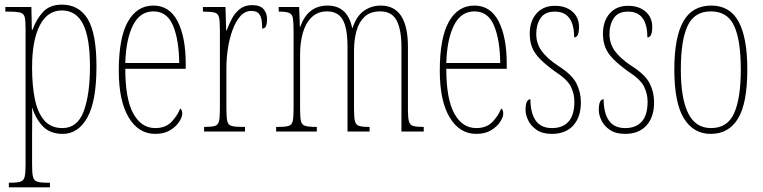

<svg xmlns="http://www.w3.org/2000/svg" viewBox="-20 -566 3283 826"><path d="M18 240V220H23Q54 220 68 215.5Q82 211 86 195Q90 179 90 144V-441Q90 -476 86.5 -491.5Q83 -507 68 -511.5Q53 -516 18 -516H3V-536H115L117 -438H120Q137 -485 166 -515.5Q195 -546 246 -546Q320 -546 357.5 -484Q395 -422 395 -280Q395 -130 355.5 -60Q316 10 250 10Q197 10 166 -21Q135 -52 119 -102H118Q119 -83 118.5 -52.5Q118 -22 118 14V144Q118 179 122 195Q126 211 140 215.5Q154 220 184 220H195V240ZM249 -15Q313 -15 340 -87Q367 -159 367 -280Q367 -403 337.5 -462Q308 -521 246 -521Q184 -521 151 -456.5Q118 -392 118 -276Q118 -198 130 -139.5Q142 -81 170.5 -48Q199 -15 249 -15Z M648 10Q576 10 533.5 -61Q491 -132 491 -262Q491 -403 530 -472.5Q569 -542 640 -542Q709 -542 744 -474.5Q779 -407 779 -291V-270H519Q519 -140 553.5 -77.5Q588 -15 648 -15Q692 -15 717.5 -41.5Q743 -68 755 -99Q759 -97 761.5 -92Q764 -87 764 -77Q764 -62 750.5 -41.5Q737 -21 711.5 -5.5Q686 10 648 10ZM751 -295Q750 -394 724.5 -455.5Q699 -517 640 -517Q582 -517 552 -457Q522 -397 519 -295Z M858 0V-20H859Q890 -20 904 -24Q918 -28 922 -44Q926 -60 926 -96V-440Q926 -476 922 -492Q918 -508 903 -512Q888 -516 856 -516H853V-536H950L953 -435H955Q964 -459 977 -484.5Q990 -510 1011.5 -527Q1033 -544 1065 -544Q1099 -544 1114 -526.5Q1129 -509 1129 -483Q1129 -466 1124.5 -454.5Q1120 -443 1108 -443Q1108 -462 1105.5 -479Q1103 -496 1093.5 -507.5Q1084 -519 1061 -519Q1034 -519 1014 -496.5Q994 -474 980.5 -437Q967 -400 960.5 -357.5Q954 -315 954 -274V-96Q954 -60 958 -44Q962 -28 977 -24Q992 -20 1023 -20H1034V0Z M1168 0V-20H1177Q1208 -20 1222 -24.5Q1236 -29 1239.5 -45.5Q1243 -62 1243 -98V-432Q1243 -470 1240 -487.5Q1237 -505 1224 -510.5Q1211 -516 1181 -516H1179V-536H1267L1270 -451H1272Q1304 -542 1389 -542Q1475 -542 1495 -446H1497Q1513 -496 1545 -519Q1577 -542 1618 -542Q1735 -542 1735 -364V-91Q1735 -58 1739.5 -43Q1744 -28 1758 -24Q1772 -20 1801 -20H1803V0H1707V-364Q1707 -438 1686.5 -477.5Q1666 -517 1616 -517Q1573 -517 1548.5 -494Q1524 -471 1513.5 -432.5Q1503 -394 1503 -348V-96Q1503 -61 1507 -45Q1511 -29 1524.5 -24.5Q1538 -20 1567 -20H1570V0H1475V-364Q1475 -445 1454.5 -481Q1434 -517 1387 -517Q1346 -517 1320 -491Q1294 -465 1282.5 -423.5Q1271 -382 1271 -333V-98Q1271 -62 1274.5 -45.5Q1278 -29 1293 -24.5Q1308 -20 1341 -20H1343V0Z M2029 10Q1957 10 1914.5 -61Q1872 -132 1872 -262Q1872 -403 1911 -472.5Q1950 -542 2021 -542Q2090 -542 2125 -474.5Q2160 -407 2160 -291V-270H1900Q1900 -140 1934.5 -77.5Q1969 -15 2029 -15Q2073 -15 2098.5 -41.5Q2124 -68 2136 -99Q2140 -97 2142.5 -92Q2145 -87 2145 -77Q2145 -62 2131.5 -41.5Q2118 -21 2092.5 -5.5Q2067 10 2029 10ZM2132 -295Q2131 -394 2105.5 -455.5Q2080 -517 2021 -517Q1963 -517 1933 -457Q1903 -397 1900 -295Z M2354 10Q2314 10 2289 -7Q2264 -24 2252.5 -48Q2241 -72 2241 -93Q2241 -139 2262 -139Q2262 -80 2284.5 -47.5Q2307 -15 2355 -15Q2401 -15 2426 -43Q2451 -71 2451 -129Q2451 -163 2435.5 -194Q2420 -225 2367 -259Q2327 -288 2303 -312.5Q2279 -337 2269 -362.5Q2259 -388 2259 -421Q2259 -475 2288 -508Q2317 -541 2367 -541Q2414 -541 2442.5 -516Q2471 -491 2471 -450Q2471 -405 2450 -405Q2450 -516 2367 -516Q2324 -516 2305.5 -488Q2287 -460 2287 -420Q2287 -379 2310 -347Q2333 -315 2381 -283Q2440 -246 2459.5 -208Q2479 -170 2479 -126Q2479 -62 2446 -26Q2413 10 2354 10Z M2669 10Q2629 10 2604 -7Q2579 -24 2567.5 -48Q2556 -72 2556 -93Q2556 -139 2577 -139Q2577 -80 2599.5 -47.5Q2622 -15 2670 -15Q2716 -15 2741 -43Q2766 -71 2766 -129Q2766 -163 2750.5 -194Q2735 -225 2682 -259Q2642 -288 2618 -312.5Q2594 -337 2584 -362.5Q2574 -388 2574 -421Q2574 -475 2603 -508Q2632 -541 2682 -541Q2729 -541 2757.5 -516Q2786 -491 2786 -450Q2786 -405 2765 -405Q2765 -516 2682 -516Q2639 -516 2620.5 -488Q2602 -460 2602 -420Q2602 -379 2625 -347Q2648 -315 2696 -283Q2755 -246 2774.5 -208Q2794 -170 2794 -126Q2794 -62 2761 -26Q2728 10 2669 10Z M3038 10Q2963 10 2922 -57Q2881 -124 2881 -267Q2881 -405 2919.5 -473.5Q2958 -542 3040 -542Q3120 -542 3157.5 -473Q3195 -404 3195 -267Q3195 -122 3155 -56Q3115 10 3038 10ZM3039 -15Q3110 -15 3138.5 -79.5Q3167 -144 3167 -267Q3167 -392 3138.5 -454.5Q3110 -517 3038 -517Q2967 -517 2938 -454.5Q2909 -392 2909 -267Q2909 -143 2940.5 -79Q2972 -15 3039 -15Z"/></svg>

Font: Noto Serif Georgian ExtraCondensed Thin
Style: Regular
Weight: 100
Width: 2
Designer: Monotype Design Team, Akaki Razmadze
Foundry: Google LLC
Version: Version 2.003; ttfautohint (v1.8.4.7-5d5b)